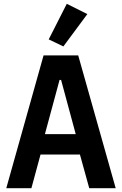

<svg xmlns="http://www.w3.org/2000/svg" viewBox="-20 -989 640 1009"><path d="M588 0C588 0 391 -698 391 -698C391 -698 209 -698 209 -698C209 -698 13 0 13 0C13 0 145 0 145 0C145 0 193 -177 193 -177C193 -177 400 -177 400 -177C400 -177 449 0 449 0C449 0 588 0 588 0ZM378 -284C378 -284 216 -284 216 -284C216 -284 293 -569 293 -569C293 -569 301 -569 301 -569C301 -569 378 -284 378 -284ZM439 -915C439 -915 331 -969 331 -969C331 -969 236 -782 236 -782C236 -782 313 -745 313 -745C313 -745 439 -915 439 -915Z"/></svg>

Font: IBM Plex Mono Mod
Style: SemiBold
Weight: 500
Designer: Mike Abbink, Paul van der Laan, Pieter van Rosmalen
Foundry: Bold Monday
Version: ""